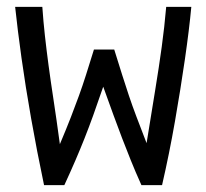

<svg xmlns="http://www.w3.org/2000/svg" viewBox="-20 -538 600 558"><path d="M108 0Q87 -100 70.5 -193.5Q54 -287 42.5 -369.5Q31 -452 24 -518H103Q106 -475 110.5 -434.5Q115 -394 121 -349Q127 -304 135.5 -248.5Q144 -193 154 -119Q173 -164 186 -197.5Q199 -231 209.5 -260Q220 -289 230 -320.5Q240 -352 253 -394H312Q325 -352 335 -320.5Q345 -289 354.5 -260.5Q364 -232 376.5 -199Q389 -166 406 -122Q420 -209 431 -276Q442 -343 450 -401.5Q458 -460 463 -518H536Q530 -453 517.5 -366.5Q505 -280 488.5 -185.5Q472 -91 451 0H391Q373 -40 360 -72.5Q347 -105 335 -136Q323 -167 310 -203Q297 -239 280 -286Q264 -239 251 -203Q238 -167 225.5 -135.5Q213 -104 199 -71.5Q185 -39 167 0Z"/></svg>

Font: Ubuntu Sans Mono
Style: Regular
Weight: 400
Monospace: yes
Designer: Dalton Maag Ltd
Foundry: Dalton Maag Ltd
Version: Version 1.006